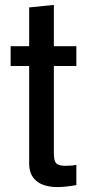

<svg xmlns="http://www.w3.org/2000/svg" viewBox="-20 -750 352 777"><path d="M213 7Q157 7 127.5 -17.5Q98 -42 98 -88V-720L198 -730V-130Q198 -99 207.5 -89Q217 -79 245 -79Q260 -79 270.5 -80Q281 -81 289 -83V-1Q267 3 248 5Q229 7 213 7ZM23 -483V-563H148V-483ZM289 -483H148V-563H289Z"/></svg>

Font: BDO Grotesk
Style: Regular
Weight: 400
Designer: Deni Anggara
Foundry: Lokal Container
Version: Version 2.000